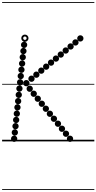

<svg xmlns="http://www.w3.org/2000/svg" viewBox="-25 -1349 920 1832"><path d="M741.6 -952.5Q729 -952.5 720.2 -961.2Q711.5 -969.9 711.5 -982.4Q711.5 -995 720.2 -1003.8Q728.9 -1012.5 741.4 -1012.5Q754 -1012.5 762.8 -1003.8Q771.5 -995.1 771.5 -982.6Q771.5 -970 762.8 -961.2Q754.1 -952.5 741.6 -952.5ZM695.1 -914Q682.5 -914 673.8 -922.7Q665 -931.4 665 -943.9Q665 -956.5 673.7 -965.2Q682.4 -974 694.9 -974Q707.5 -974 716.2 -965.3Q725 -956.6 725 -944.1Q725 -931.5 716.3 -922.8Q707.6 -914 695.1 -914ZM648.6 -875.5Q636 -875.5 627.2 -884.2Q618.5 -892.9 618.5 -905.4Q618.5 -918 627.2 -926.8Q635.9 -935.5 648.4 -935.5Q661 -935.5 669.8 -926.8Q678.5 -918.1 678.5 -905.6Q678.5 -893 669.8 -884.2Q661.1 -875.5 648.6 -875.5ZM602.1 -837Q589.5 -837 580.8 -845.7Q572 -854.4 572 -866.9Q572 -879.5 580.7 -888.2Q589.4 -897 601.9 -897Q614.5 -897 623.2 -888.3Q632 -879.6 632 -867.1Q632 -854.5 623.3 -845.8Q614.6 -837 602.1 -837ZM555.1 -798.5Q542.5 -798.5 533.8 -807.2Q525 -815.9 525 -828.4Q525 -841 533.7 -849.8Q542.4 -858.5 554.9 -858.5Q567.5 -858.5 576.2 -849.8Q585 -841.1 585 -828.6Q585 -816 576.3 -807.2Q567.6 -798.5 555.1 -798.5ZM508.6 -760Q496 -760 487.2 -768.7Q478.5 -777.4 478.5 -789.9Q478.5 -802.5 487.2 -811.2Q495.9 -820 508.4 -820Q521 -820 529.8 -811.3Q538.5 -802.6 538.5 -790.1Q538.5 -777.5 529.8 -768.8Q521.1 -760 508.6 -760ZM462.1 -721.5Q449.5 -721.5 440.8 -730.2Q432 -738.9 432 -751.4Q432 -764 440.7 -772.8Q449.4 -781.5 461.9 -781.5Q474.5 -781.5 483.2 -772.8Q492 -764.1 492 -751.6Q492 -739 483.3 -730.2Q474.6 -721.5 462.1 -721.5ZM415.6 -683Q403 -683 394.2 -691.7Q385.5 -700.4 385.5 -712.9Q385.5 -725.5 394.2 -734.2Q402.9 -743 415.4 -743Q428 -743 436.8 -734.3Q445.5 -725.6 445.5 -713.1Q445.5 -700.5 436.8 -691.8Q428.1 -683 415.6 -683ZM369.1 -645Q356.5 -645 347.8 -653.7Q339 -662.4 339 -674.9Q339 -687.5 347.7 -696.2Q356.4 -705 368.9 -705Q381.5 -705 390.2 -696.3Q399 -687.6 399 -675.1Q399 -662.5 390.3 -653.8Q381.6 -645 369.1 -645ZM322.1 -606.5Q309.5 -606.5 300.8 -615.2Q292 -623.9 292 -636.4Q292 -649 300.7 -657.8Q309.4 -666.5 321.9 -666.5Q334.5 -666.5 343.2 -657.8Q352 -649.1 352 -636.6Q352 -624 343.3 -615.2Q334.6 -606.5 322.1 -606.5ZM275.6 -568Q263 -568 254.2 -576.7Q245.5 -585.4 245.5 -597.9Q245.5 -610.5 254.2 -619.2Q262.9 -628 275.4 -628Q288 -628 296.8 -619.3Q305.5 -610.6 305.5 -598.1Q305.5 -585.5 296.8 -576.8Q288.1 -568 275.6 -568ZM226.6 -525.5Q214 -525.5 205.2 -534.2Q196.5 -542.9 196.5 -555.4Q196.5 -568 205.2 -576.8Q213.9 -585.5 226.4 -585.5Q239 -585.5 247.8 -576.8Q256.5 -568.1 256.5 -555.6Q256.5 -543 247.8 -534.2Q239.1 -525.5 226.6 -525.5ZM258.6 -472.5Q246 -472.5 237.2 -481.2Q228.5 -489.9 228.5 -502.4Q228.5 -515 237.2 -523.8Q245.9 -532.5 258.4 -532.5Q271 -532.5 279.8 -523.8Q288.5 -515.1 288.5 -502.6Q288.5 -490 279.8 -481.2Q271.1 -472.5 258.6 -472.5ZM297.1 -424.5Q284.5 -424.5 275.8 -433.2Q267 -441.9 267 -454.4Q267 -467 275.7 -475.8Q284.4 -484.5 296.9 -484.5Q309.5 -484.5 318.2 -475.8Q327 -467.1 327 -454.6Q327 -442 318.3 -433.2Q309.6 -424.5 297.1 -424.5ZM335.6 -377Q323 -377 314.2 -385.7Q305.5 -394.4 305.5 -406.9Q305.5 -419.5 314.2 -428.2Q322.9 -437 335.4 -437Q348 -437 356.8 -428.3Q365.5 -419.6 365.5 -407.1Q365.5 -394.5 356.8 -385.8Q348.1 -377 335.6 -377ZM374.1 -329Q361.5 -329 352.8 -337.7Q344 -346.4 344 -358.9Q344 -371.5 352.7 -380.2Q361.4 -389 373.9 -389Q386.5 -389 395.2 -380.3Q404 -371.6 404 -359.1Q404 -346.5 395.3 -337.8Q386.6 -329 374.1 -329ZM412.6 -281.5Q400 -281.5 391.2 -290.2Q382.5 -298.9 382.5 -311.4Q382.5 -324 391.2 -332.8Q399.9 -341.5 412.4 -341.5Q425 -341.5 433.8 -332.8Q442.5 -324.1 442.5 -311.6Q442.5 -299 433.8 -290.2Q425.1 -281.5 412.6 -281.5ZM451.1 -233.5Q438.5 -233.5 429.8 -242.2Q421 -250.9 421 -263.4Q421 -276 429.7 -284.8Q438.4 -293.5 450.9 -293.5Q463.5 -293.5 472.2 -284.8Q481 -276.1 481 -263.6Q481 -251 472.3 -242.2Q463.6 -233.5 451.1 -233.5ZM489.6 -186Q477 -186 468.2 -194.7Q459.5 -203.4 459.5 -215.9Q459.5 -228.5 468.2 -237.2Q476.9 -246 489.4 -246Q502 -246 510.8 -237.3Q519.5 -228.6 519.5 -216.1Q519.5 -203.5 510.8 -194.8Q502.1 -186 489.6 -186ZM528.1 -138.5Q515.5 -138.5 506.8 -147.2Q498 -155.9 498 -168.4Q498 -181 506.7 -189.8Q515.4 -198.5 527.9 -198.5Q540.5 -198.5 549.2 -189.8Q558 -181.1 558 -168.6Q558 -156 549.3 -147.2Q540.6 -138.5 528.1 -138.5ZM566.1 -90.5Q553.5 -90.5 544.8 -99.2Q536 -107.9 536 -120.4Q536 -133 544.7 -141.8Q553.4 -150.5 565.9 -150.5Q578.5 -150.5 587.2 -141.8Q596 -133.1 596 -120.6Q596 -108 587.3 -99.2Q578.6 -90.5 566.1 -90.5ZM604.6 -43Q592 -43 583.2 -51.7Q574.5 -60.4 574.5 -72.9Q574.5 -85.5 583.2 -94.2Q591.9 -103 604.4 -103Q617 -103 625.8 -94.3Q634.5 -85.6 634.5 -73.1Q634.5 -60.5 625.8 -51.8Q617.1 -43 604.6 -43ZM643.1 5Q630.5 5 621.8 -3.7Q613 -12.4 613 -24.9Q613 -37.5 621.7 -46.2Q630.4 -55 642.9 -55Q655.5 -55 664.2 -46.3Q673 -37.6 673 -25.1Q673 -12.5 664.3 -3.8Q655.6 5 643.1 5ZM205.1 -891Q192.5 -891 183.8 -899.7Q175 -908.4 175 -920.9Q175 -933.5 183.7 -942.2Q192.4 -951 204.9 -951Q217.5 -951 226.2 -942.3Q235 -933.6 235 -921.1Q235 -908.5 226.3 -899.8Q217.6 -891 205.1 -891ZM198.6 -832Q186 -832 177.2 -840.7Q168.5 -849.4 168.5 -861.9Q168.5 -874.5 177.2 -883.2Q185.9 -892 198.4 -892Q211 -892 219.8 -883.3Q228.5 -874.6 228.5 -862.1Q228.5 -849.5 219.8 -840.8Q211.1 -832 198.6 -832ZM192.1 -773Q179.5 -773 170.8 -781.7Q162 -790.4 162 -802.9Q162 -815.5 170.7 -824.2Q179.4 -833 191.9 -833Q204.5 -833 213.2 -824.3Q222 -815.6 222 -803.1Q222 -790.5 213.3 -781.8Q204.6 -773 192.1 -773ZM186.1 -713Q173.5 -713 164.8 -721.7Q156 -730.4 156 -742.9Q156 -755.5 164.7 -764.2Q173.4 -773 185.9 -773Q198.5 -773 207.2 -764.3Q216 -755.6 216 -743.1Q216 -730.5 207.3 -721.8Q198.6 -713 186.1 -713ZM179.6 -653.5Q167 -653.5 158.2 -662.2Q149.5 -670.9 149.5 -683.4Q149.5 -696 158.2 -704.8Q166.9 -713.5 179.4 -713.5Q192 -713.5 200.8 -704.8Q209.5 -696.1 209.5 -683.6Q209.5 -671 200.8 -662.2Q192.1 -653.5 179.6 -653.5ZM173.1 -593.5Q160.5 -593.5 151.8 -602.2Q143 -610.9 143 -623.4Q143 -636 151.7 -644.8Q160.4 -653.5 172.9 -653.5Q185.5 -653.5 194.2 -644.8Q203 -636.1 203 -623.6Q203 -611 194.3 -602.2Q185.6 -593.5 173.1 -593.5ZM167.1 -533.5Q154.5 -533.5 145.8 -542.2Q137 -550.9 137 -563.4Q137 -576 145.7 -584.8Q154.4 -593.5 166.9 -593.5Q179.5 -593.5 188.2 -584.8Q197 -576.1 197 -563.6Q197 -551 188.3 -542.2Q179.6 -533.5 167.1 -533.5ZM160.6 -474Q148 -474 139.2 -482.7Q130.5 -491.4 130.5 -503.9Q130.5 -516.5 139.2 -525.2Q147.9 -534 160.4 -534Q173 -534 181.8 -525.3Q190.5 -516.6 190.5 -504.1Q190.5 -491.5 181.8 -482.8Q173.1 -474 160.6 -474ZM154.1 -414Q141.5 -414 132.8 -422.7Q124 -431.4 124 -443.9Q124 -456.5 132.7 -465.2Q141.4 -474 153.9 -474Q166.5 -474 175.2 -465.3Q184 -456.6 184 -444.1Q184 -431.5 175.3 -422.8Q166.6 -414 154.1 -414ZM148.1 -354Q135.5 -354 126.8 -362.7Q118 -371.4 118 -383.9Q118 -396.5 126.7 -405.2Q135.4 -414 147.9 -414Q160.5 -414 169.2 -405.3Q178 -396.6 178 -384.1Q178 -371.5 169.3 -362.8Q160.6 -354 148.1 -354ZM141.6 -294.5Q129 -294.5 120.2 -303.2Q111.5 -311.9 111.5 -324.4Q111.5 -337 120.2 -345.8Q128.9 -354.5 141.4 -354.5Q154 -354.5 162.8 -345.8Q171.5 -337.1 171.5 -324.6Q171.5 -312 162.8 -303.2Q154.1 -294.5 141.6 -294.5ZM135.6 -234.5Q123 -234.5 114.2 -243.2Q105.5 -251.9 105.5 -264.4Q105.5 -277 114.2 -285.8Q122.9 -294.5 135.4 -294.5Q148 -294.5 156.8 -285.8Q165.5 -277.1 165.5 -264.6Q165.5 -252 156.8 -243.2Q148.1 -234.5 135.6 -234.5ZM129.1 -174.5Q116.5 -174.5 107.8 -183.2Q99 -191.9 99 -204.4Q99 -217 107.7 -225.8Q116.4 -234.5 128.9 -234.5Q141.5 -234.5 150.2 -225.8Q159 -217.1 159 -204.6Q159 -192 150.3 -183.2Q141.6 -174.5 129.1 -174.5ZM123.1 -115Q110.5 -115 101.8 -123.7Q93 -132.4 93 -144.9Q93 -157.5 101.7 -166.2Q110.4 -175 122.9 -175Q135.5 -175 144.2 -166.3Q153 -157.6 153 -145.1Q153 -132.5 144.3 -123.8Q135.6 -115 123.1 -115ZM116.6 -55Q104 -55 95.2 -63.7Q86.5 -72.4 86.5 -84.9Q86.5 -97.5 95.2 -106.2Q103.9 -115 116.4 -115Q129 -115 137.8 -106.3Q146.5 -97.6 146.5 -85.1Q146.5 -72.5 137.8 -63.8Q129.1 -55 116.6 -55ZM110.1 5Q97.5 5 88.8 -3.7Q80 -12.4 80 -24.9Q80 -37.5 88.7 -46.2Q97.4 -55 109.9 -55Q122.5 -55 131.2 -46.3Q140 -37.6 140 -25.1Q140 -12.5 131.3 -3.8Q122.6 5 110.1 5ZM212.7 -950Q198.5 -950 188.2 -960.2Q178 -970.3 178 -984.7Q178 -999 188.2 -1009Q198.3 -1019 212.7 -1019Q227 -1019 237 -1008.9Q247 -998.9 247 -984.7Q247 -970.5 236.9 -960.2Q226.9 -950 212.7 -950ZM212.8 -968Q219.5 -968 224.2 -972.9Q229 -977.8 229 -984.5Q229 -991.5 224.2 -996.2Q219.4 -1001 212.5 -1001Q206 -1001 201 -996.2Q196 -991.5 196 -984.5Q196 -977.8 201 -972.9Q206 -968 212.8 -968ZM-5 455H875V463H-5ZM-5 -16H875V0H-5ZM-5 -549H875V-541H-5ZM-5 -1329H875V-1321H-5Z"/></svg>

Font: Edu SA Dotted Guide
Style: Regular
Weight: 400
Designer: Tina and Corey Anderson, Eben Sorkin, Mirko Velimirovic
Foundry: Google for Education
Version: Version 2.000